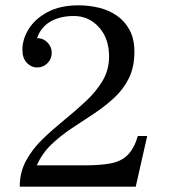

<svg xmlns="http://www.w3.org/2000/svg" viewBox="-20 -700 640 720"><path d="M497 -190H532L489 0H54Q54 -54 78 -98Q102 -142 140.5 -179Q179 -216 221.5 -250.5Q264 -285 302.5 -321Q341 -357 365 -397.5Q389 -438 389 -488Q389 -556 351 -598Q313 -640 257 -640Q205 -640 169 -619Q133 -598 119 -557L64 -513Q64 -553 87.5 -591Q111 -629 158 -654.5Q205 -680 275 -680Q314 -680 351 -671Q388 -662 418 -641.5Q448 -621 466 -587.5Q484 -554 484 -506Q484 -448 463 -406Q442 -364 407 -332Q372 -300 331 -273Q290 -246 248.5 -218.5Q207 -191 172.5 -158Q138 -125 118 -80H299Q357 -80 396 -87.5Q435 -95 459 -119Q483 -143 497 -190ZM119 -447Q97 -447 80.5 -464.5Q64 -482 64 -513L119 -557Q135 -557 147 -549.5Q159 -542 166.5 -529.5Q174 -517 174 -502Q174 -479 158 -463Q142 -447 119 -447Z"/></svg>

Font: Brygada 1918
Style: Regular
Weight: 400
Designer: Mateusz Machalski | Borys Kosmynka | Przemek Hoffer
Foundry: NIEPODLEGLA 2018
Version: Version 3.006